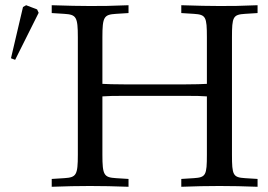

<svg xmlns="http://www.w3.org/2000/svg" viewBox="-20 -712 1027 735"><path d="M22 -489 38 -483 128 -663 122 -676 80 -692 68 -685ZM772 -120C772 -41 768 -33 722 -30L674 -27V3C732 1 768 0 820 0C872 0 908 1 966 3V-27L918 -30C872 -33 868 -41 868 -120V-569C868 -648 872 -656 918 -659L966 -662V-692C894 -689 872 -689 820 -689C770 -689 746 -690 674 -692V-662L722 -659C768 -656 772 -648 772 -569V-391C752 -390 730 -389 690 -389H456C414 -389 392 -390 372 -391V-569C372 -648 378 -656 424 -659L472 -662V-692C398 -689 376 -689 324 -689C274 -689 250 -690 178 -692V-662L226 -659C272 -656 278 -648 278 -569V-120C278 -41 272 -33 226 -30L178 -27V3C238 1 272 0 324 0C376 0 412 1 472 3V-27L424 -30C378 -33 372 -41 372 -120V-343C400 -345 416 -345 456 -345H690C730 -345 746 -345 772 -343Z"/></svg>

Font: Asana Math
Style: Regular
Weight: 400
Version: Version 000.958